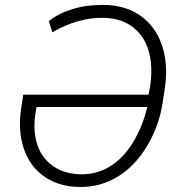

<svg xmlns="http://www.w3.org/2000/svg" viewBox="-20 -740 724 770"><path d="M299.3 9.8Q216.8 8.8 158.7 -31.2Q100.6 -71.3 76.2 -141.8Q51.8 -212.4 64 -299.8L73.2 -360.4H575.7L582 -393.6Q590.3 -445.8 584.5 -495.1Q574.7 -574.7 525.1 -620.8Q475.6 -667 395.5 -668.5Q293 -670.4 189.9 -610.4L175.8 -655.8Q216.8 -687.5 273.2 -704.3Q329.6 -721.2 397 -720.2Q483.4 -719.2 543.2 -677Q603 -634.8 628.9 -560.1Q654.8 -485.4 642.1 -393.1L631.8 -324.7Q617.2 -233.4 569.1 -153.3Q521 -73.2 451.2 -31Q381.3 11.2 299.3 9.8ZM302.2 -41Q366.2 -39.6 419.4 -71.5Q472.7 -103.5 512 -166.7Q551.3 -230 570.8 -311H126.5L122.1 -284.7Q114.3 -236.3 121.6 -192.4Q133.3 -123 180.9 -83Q228.5 -43 302.2 -41Z"/></svg>

Font: RobotoInd Light
Style: Italic
Weight: 300
Italic angle: -12°
Designer: Google
Version: Version 2.001151; 2014